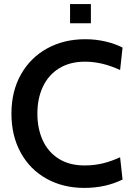

<svg xmlns="http://www.w3.org/2000/svg" viewBox="-20 -906 652 940"><path d="M36 -350Q36 -459 82.5 -541.5Q129 -624 211 -669Q293 -714 397 -714Q449 -714 496 -703Q543 -692 580 -673L568 -563Q481 -604 396 -604Q322 -604 269.5 -571.5Q217 -539 190 -481.5Q163 -424 163 -350Q163 -276 189.5 -218.5Q216 -161 268 -128.5Q320 -96 394 -96Q441 -96 482.5 -106Q524 -116 568 -136L580 -27Q496 14 393 14Q289 14 208 -31Q127 -76 81.5 -158.5Q36 -241 36 -350ZM323 -886H425V-792H323Z"/></svg>

Font: Cabin SemiBold
Style: Regular
Weight: 600
Designer: Pablo Impallari
Foundry: Pablo Impallari. http://www.impallari.com Igino Marini. http://www.ikern.com
Version: Version 2.200